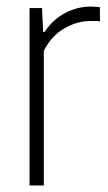

<svg xmlns="http://www.w3.org/2000/svg" viewBox="-20 -565 330 585"><path d="M70 0V-540.5H108L111.5 -467.5H115.5Q141.5 -506 178.8 -525.5Q216 -545 256.5 -545Q265.5 -545 272.5 -544.2Q279.5 -543.5 284.5 -543V-500Q276.5 -501 270.2 -501Q264 -501 255 -501Q214 -501 174.8 -477.8Q135.5 -454.5 113.5 -410V0Z"/></svg>

Font: Encode Sans Cnd XLt
Style: Regular
Weight: 200
Width: 3
Designer: Multiple Designers
Foundry: Impallari Type
Version: Version 3.002; ttfautohint (v1.8.3) -l 8 -r 50 -G 200 -x 14 